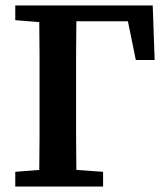

<svg xmlns="http://www.w3.org/2000/svg" viewBox="-20 -684 614 704"><path d="M36 -610V-664H540L547 -464H478L449 -606H260Q259 -545 259 -482Q259 -419 259 -356V-303Q259 -245 259 -184Q259 -123 260 -61L358 -54V0H36V-54L124 -61Q125 -122 125 -183Q125 -244 125 -302V-356Q125 -418 125 -480Q125 -542 124 -603Z"/></svg>

Font: Source Serif 4 SmText Semibold
Style: Regular
Weight: 600
Designer: Frank Grießhammer
Foundry: Adobe
Version: Version 4.005;hotconv 1.1.0;makeotfexe 2.6.0